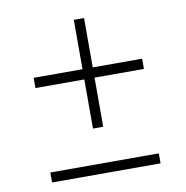

<svg xmlns="http://www.w3.org/2000/svg" viewBox="-71 -670 715 739"><g transform="rotate(-10 286.5 -301.0)"><path d="M265 -177V-369H74V-409H265V-602H305V-409H498V-369H305V-177ZM74 0V-39H498V0Z"/></g></svg>

Font: Saira Expanded ExtraLight
Style: Regular
Weight: 250
Width: 7
Designer: Hector Gatti with collaboration of the Omnibus-Type team
Foundry: Omnibus-Type
Version: Version 1.101